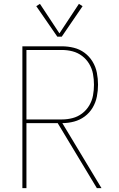

<svg xmlns="http://www.w3.org/2000/svg" viewBox="-20 -975 616 995"><path d="M96 0H117V-337H279L482 0H506L303 -337Q334 -337 364 -345Q394 -353 419 -371.5Q444 -390 460 -417Q476 -444 482 -474.5Q488 -505 488 -536Q488 -567 482 -598Q476 -629 459.5 -656Q443 -683 418 -701.5Q393 -720 362.5 -727.5Q332 -735 301 -735H96ZM301 -356H117V-716H301Q329 -716 356 -709Q383 -702 405.5 -685Q428 -668 442.5 -643.5Q457 -619 462 -591.5Q467 -564 467 -536Q467 -508 462 -480.5Q457 -453 442.5 -428.5Q428 -404 405.5 -387Q383 -370 356 -363Q329 -356 301 -356ZM277 -785H300L408 -943L389 -955L288 -802L187 -955L168 -943Z"/></svg>

Font: Iosevka Sparkle Thin
Style: Regular
Weight: 100
Designer: Belleve Invis
Foundry: Belleve Invis
Version: Version 4.5.0; ttfautohint (v1.8.3)